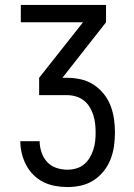

<svg xmlns="http://www.w3.org/2000/svg" viewBox="-20 -755 540 775"><path d="M252 0Q227 0 202.5 -4.5Q178 -9 155.5 -20Q133 -31 115 -49Q97 -67 85.5 -89Q74 -111 68 -135.5Q62 -160 62 -185H140Q140 -163 147.5 -140.5Q155 -118 170 -101.5Q185 -85 207 -77.5Q229 -70 252 -70Q270 -70 287.5 -75Q305 -80 318.5 -91Q332 -102 341.5 -117.5Q351 -133 356.5 -150Q362 -167 364 -184.5Q366 -202 366 -220Q366 -238 364 -256Q362 -274 356.5 -291Q351 -308 341.5 -323.5Q332 -339 317.5 -350Q303 -361 285.5 -366Q268 -371 250 -371H138V-441L315 -665H64V-735H408V-665L232 -441H250Q278 -441 305.5 -435Q333 -429 356.5 -414Q380 -399 398 -377Q416 -355 426 -329Q436 -303 440 -275.5Q444 -248 444 -220Q444 -192 440 -164.5Q436 -137 426 -111.5Q416 -86 398.5 -64Q381 -42 357.5 -27Q334 -12 307 -6Q280 0 252 0Z"/></svg>

Font: Zed Sans
Style: Regular
Weight: 400
Designer: Belleve Invis
Foundry: Belleve Invis
Version: Version 1.0.0; ttfautohint (v1.8.4)